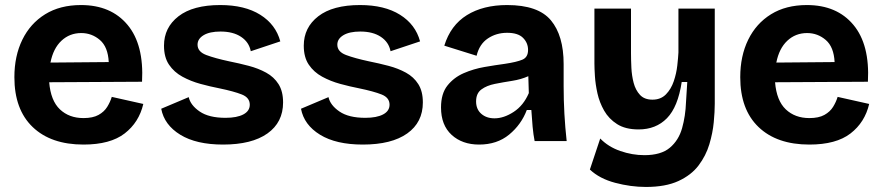

<svg xmlns="http://www.w3.org/2000/svg" viewBox="-20 -559 3499 761"><path d="M311 14Q182 14 109.5 -55.5Q37 -125 37 -253Q37 -337 68.5 -401.5Q100 -466 159 -502.5Q218 -539 301 -539Q420 -539 485.5 -460.5Q551 -382 543 -235L175 -233Q181 -160 217.5 -125.5Q254 -91 311 -91Q348 -91 370.5 -103.5Q393 -116 405 -135.5Q417 -155 423 -175L548 -147Q531 -74 474 -30Q417 14 311 14ZM302 -428Q256 -428 223.5 -397.5Q191 -367 180 -311L411 -313Q408 -373 376 -400.5Q344 -428 302 -428Z M864 14Q758 14 694.5 -25Q631 -64 619 -128L728 -174Q735 -142 771.5 -117Q808 -92 874 -92Q919 -92 944.5 -105.5Q970 -119 970 -144Q970 -172 938.5 -184.5Q907 -197 849 -209Q813 -216 774.5 -226.5Q736 -237 703 -255Q670 -273 650 -302.5Q630 -332 630 -378Q630 -450 687.5 -494.5Q745 -539 853 -539Q950 -539 1011.5 -500.5Q1073 -462 1091 -395L974 -356Q967 -392 935.5 -413Q904 -434 854 -434Q811 -434 787 -419.5Q763 -405 763 -382Q763 -354 797.5 -341Q832 -328 888 -316Q928 -308 966 -298Q1004 -288 1035 -271Q1066 -254 1084 -225.5Q1102 -197 1102 -153Q1102 -74 1040 -30Q978 14 864 14Z M1418 14Q1312 14 1248.5 -25Q1185 -64 1173 -128L1282 -174Q1289 -142 1325.5 -117Q1362 -92 1428 -92Q1473 -92 1498.5 -105.5Q1524 -119 1524 -144Q1524 -172 1492.5 -184.5Q1461 -197 1403 -209Q1367 -216 1328.5 -226.5Q1290 -237 1257 -255Q1224 -273 1204 -302.5Q1184 -332 1184 -378Q1184 -450 1241.5 -494.5Q1299 -539 1407 -539Q1504 -539 1565.5 -500.5Q1627 -462 1645 -395L1528 -356Q1521 -392 1489.5 -413Q1458 -434 1408 -434Q1365 -434 1341 -419.5Q1317 -405 1317 -382Q1317 -354 1351.5 -341Q1386 -328 1442 -316Q1482 -308 1520 -298Q1558 -288 1589 -271Q1620 -254 1638 -225.5Q1656 -197 1656 -153Q1656 -74 1594 -30Q1532 14 1418 14Z M1879 14Q1812 14 1770 -24.5Q1728 -63 1728 -133Q1728 -188 1753.5 -220Q1779 -252 1818 -269Q1857 -286 1900.5 -293.5Q1944 -301 1981 -306Q2028 -313 2050.5 -322.5Q2073 -332 2073 -361Q2073 -389 2053 -409Q2033 -429 1990 -429Q1947 -429 1913.5 -406.5Q1880 -384 1869 -338L1741 -378Q1766 -459 1830.5 -499Q1895 -539 1990 -539Q2113 -539 2163.5 -478.5Q2214 -418 2214 -305V-217Q2214 -108 2226 0H2099Q2094 -25 2091 -57Q2088 -89 2086 -123H2068Q2046 -65 1998 -25.5Q1950 14 1879 14ZM1940 -90Q1977 -90 2016 -115.5Q2055 -141 2076 -190L2074 -257Q2045 -244 2009.5 -238.5Q1974 -233 1941.5 -226.5Q1909 -220 1888 -204.5Q1867 -189 1867 -157Q1867 -126 1887.5 -108Q1908 -90 1940 -90Z M2540 182Q2480 182 2418 165.5Q2356 149 2318 113L2359 -10Q2391 23 2438.5 39.5Q2486 56 2534 56Q2600 56 2635 26.5Q2670 -3 2683.5 -51Q2697 -99 2699 -154L2704 -234H2682Q2667 -135 2623.5 -90.5Q2580 -46 2511 -46Q2459 -46 2426 -67Q2393 -88 2374.5 -120.5Q2356 -153 2348 -189Q2340 -225 2338 -257Q2336 -289 2336 -307V-525H2481V-348Q2481 -322 2482.5 -290.5Q2484 -259 2491.5 -230.5Q2499 -202 2516.5 -183Q2534 -164 2566 -164Q2599 -164 2619.5 -185Q2640 -206 2650.5 -237Q2661 -268 2664.5 -299.5Q2668 -331 2669 -351V-525H2813V-148Q2813 -117 2809 -74.5Q2805 -32 2791.5 13Q2778 58 2749 96.5Q2720 135 2669 158.5Q2618 182 2540 182Z M3188 14Q3059 14 2986.5 -55.5Q2914 -125 2914 -253Q2914 -337 2945.5 -401.5Q2977 -466 3036 -502.5Q3095 -539 3178 -539Q3297 -539 3362.5 -460.5Q3428 -382 3420 -235L3052 -233Q3058 -160 3094.5 -125.5Q3131 -91 3188 -91Q3225 -91 3247.5 -103.5Q3270 -116 3282 -135.5Q3294 -155 3300 -175L3425 -147Q3408 -74 3351 -30Q3294 14 3188 14ZM3179 -428Q3133 -428 3100.5 -397.5Q3068 -367 3057 -311L3288 -313Q3285 -373 3253 -400.5Q3221 -428 3179 -428Z"/></svg>

Font: Bricolage Grotesque 10pt Bricolage Grotesque 10pt Regular
Style: Bold
Weight: 700
Designer: Mathieu Triay
Foundry: Atelier Triay
Version: Version 1.000; ttfautohint (v1.8.4.7-5d5b);gftools[0.9.32]